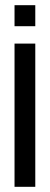

<svg xmlns="http://www.w3.org/2000/svg" viewBox="-20 -720 192 740"><path d="M36 -619H116V-700H36ZM116 -552H36V0H116Z"/></svg>

Font: Queering
Style: Regular
Weight: 400
Designer: Adam Naccarato
Foundry: adamnac
Version: Version 2.000;hotconv 1.0.109;makeotfexe 2.5.65596